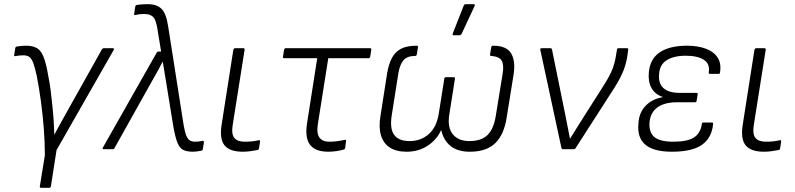

<svg xmlns="http://www.w3.org/2000/svg" viewBox="-20 -715 3811 920"><path d="M177 185Q169 185 171 177L195 29Q195 -30 190 -97Q185 -164 176 -230Q167 -296 156 -352Q147 -393 139 -414Q131 -435 120 -442.5Q109 -450 92 -450Q73 -450 53 -446Q46 -445 48 -452L53 -483Q54 -491 60 -492Q71 -494 82 -495Q93 -496 105 -496Q136 -496 156 -485Q176 -474 188.5 -443Q201 -412 211 -353Q218 -318 222.5 -284Q227 -250 230 -217Q234 -182 236.5 -146Q239 -110 240 -71H241Q254 -95 268 -120.5Q282 -146 297 -172.5Q312 -199 328 -228L468 -478Q472 -484 478 -484H520Q529 -484 525 -476L251 4L224 177Q222 185 217 185Z M905 12Q875 12 857.5 3Q840 -6 829.5 -33Q819 -60 810 -112L774 -334Q771 -354 767 -376Q763 -398 760 -419H759Q748 -397 736 -375.5Q724 -354 712 -333L529 -6Q526 0 520 0H477Q473 0 472 -2.5Q471 -5 473 -8L731 -463Q734 -468 739 -468H752L734 -578Q727 -622 712.5 -635Q698 -648 671 -648Q660 -648 650 -647Q640 -646 630 -643Q621 -641 623 -650L628 -683Q629 -690 635 -691Q645 -693 659.5 -694Q674 -695 688 -695Q732 -695 754.5 -672Q777 -649 786 -587L860 -115Q866 -81 873 -64.5Q880 -48 890 -42Q900 -36 914 -36Q924 -36 931.5 -37Q939 -38 950 -40Q958 -41 957 -32L952 -1Q951 6 945 7Q935 9 924.5 10.5Q914 12 905 12Z M1144 12Q1081 12 1056 -18.5Q1031 -49 1042 -118L1098 -476Q1100 -484 1107 -484H1146Q1153 -484 1152 -476L1095 -116Q1088 -72 1103 -54Q1118 -36 1153 -36Q1170 -36 1186 -37.5Q1202 -39 1219 -43Q1227 -45 1226 -36L1221 -4Q1220 3 1213 4Q1198 7 1179.5 9.5Q1161 12 1144 12Z M1552 12Q1511 12 1486 -3Q1461 -18 1452.5 -48Q1444 -78 1451 -123L1500 -436H1342Q1335 -436 1336 -444L1341 -476Q1343 -484 1349 -484H1753Q1761 -484 1759 -476L1754 -444Q1752 -436 1746 -436H1553L1503 -120Q1496 -75 1511 -55.5Q1526 -36 1558 -36Q1578 -36 1596 -38.5Q1614 -41 1632 -45Q1639 -47 1638 -38L1634 -6Q1633 0 1626 2Q1612 6 1592.5 9Q1573 12 1552 12Z M1928 12Q1879 12 1848 -8Q1817 -28 1805.5 -66.5Q1794 -105 1803 -159L1835 -364Q1842 -406 1857 -435.5Q1872 -465 1900 -480.5Q1928 -496 1977 -496Q1984 -496 1983 -489L1977 -454Q1976 -447 1970 -447Q1931 -447 1913.5 -426.5Q1896 -406 1889 -365L1857 -162Q1847 -99 1868.5 -69Q1890 -39 1943 -39Q1997 -39 2034.5 -72.5Q2072 -106 2082 -168L2109 -338Q2110 -345 2117 -345H2154Q2161 -345 2160 -338L2133 -167Q2123 -105 2149.5 -72Q2176 -39 2229 -39Q2286 -39 2316 -68Q2346 -97 2356 -162L2389 -365Q2395 -406 2383.5 -425Q2372 -444 2334 -447Q2327 -447 2328 -454L2334 -489Q2335 -496 2342 -496Q2407 -496 2429 -459.5Q2451 -423 2441 -358L2408 -153Q2396 -72 2354 -30Q2312 12 2231 12Q2173 12 2139 -15.5Q2105 -43 2095 -90H2093Q2073 -46 2029.5 -17Q1986 12 1928 12ZM2154 -546Q2150 -546 2149 -548.5Q2148 -551 2150 -556L2202 -688Q2204 -693 2206.5 -694Q2209 -695 2213 -695H2249Q2254 -695 2255 -692Q2256 -689 2254 -686L2192 -553Q2188 -546 2180 -546Z M2677 0Q2672 0 2670 -7L2569 -476Q2567 -484 2576 -484H2617Q2624 -484 2625 -478L2689 -163Q2694 -135 2700 -107Q2706 -79 2711 -51H2712Q2730 -80 2748 -109Q2766 -138 2784 -166L2866 -295Q2884 -323 2896.5 -345.5Q2909 -368 2917 -390Q2925 -412 2930 -439L2936 -476Q2937 -484 2943 -484H2984Q2992 -484 2990 -476L2985 -440Q2978 -399 2960.5 -360.5Q2943 -322 2909 -271L2738 -5Q2735 0 2730 0Z M3200 12Q3112 12 3072.5 -21.5Q3033 -55 3039 -121Q3041 -173 3072 -206.5Q3103 -240 3154 -249V-251Q3119 -263 3102 -293Q3085 -323 3089 -367Q3094 -432 3141 -464Q3188 -496 3272 -496Q3324 -496 3362.5 -481.5Q3401 -467 3419 -438.5Q3437 -410 3430 -368Q3430 -361 3424 -361H3382Q3375 -361 3376 -368Q3383 -409 3352.5 -428.5Q3322 -448 3266 -448Q3207 -448 3173 -425.5Q3139 -403 3138 -355Q3135 -314 3160 -292Q3185 -270 3236 -270H3317Q3324 -270 3323 -263L3318 -232Q3317 -225 3311 -225H3224Q3163 -225 3129 -199.5Q3095 -174 3092 -125Q3090 -79 3116.5 -57.5Q3143 -36 3208 -36Q3272 -36 3304 -55.5Q3336 -75 3343 -120Q3343 -128 3350 -128H3391Q3398 -128 3397 -121Q3391 -55 3344 -21.5Q3297 12 3200 12Z M3641 12Q3578 12 3553 -18.5Q3528 -49 3539 -118L3595 -476Q3597 -484 3604 -484H3643Q3650 -484 3649 -476L3592 -116Q3585 -72 3600 -54Q3615 -36 3650 -36Q3667 -36 3683 -37.5Q3699 -39 3716 -43Q3724 -45 3723 -36L3718 -4Q3717 3 3710 4Q3695 7 3676.5 9.5Q3658 12 3641 12Z"/></svg>

Font: Sofia Sans Light
Style: Italic
Weight: 300
Italic angle: -9°
Version: Version 4.100-B